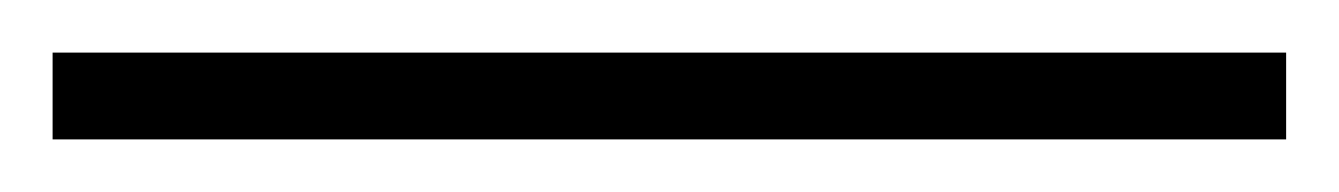

<svg xmlns="http://www.w3.org/2000/svg" viewBox="-23 -813 509 73"><path d="M466 -760H-3V-793H466Z"/></svg>

Font: Noto Sans Gujarati SemiCondensed ExtraLight
Style: Regular
Weight: 200
Width: 4
Designer: Jelle Bosma - Monotype Design Team, Universal Thirst
Foundry: Monotype Imaging Inc.
Version: Version 2.106; ttfautohint (v1.8.4.7-5d5b)